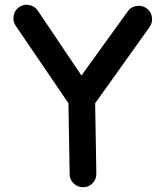

<svg xmlns="http://www.w3.org/2000/svg" viewBox="-20 -718 678 793"><path d="M323.7 55.2Q300.8 55.7 284.2 39.6Q267.6 23.4 267.6 1L262.7 -291.5L45.4 -610.8Q32.2 -629.4 36.1 -652.1Q40 -674.8 58.1 -688Q76.7 -701.2 99.4 -697.5Q122.1 -693.8 135.3 -675.3L316.4 -406.2L506.8 -669.9Q519.5 -689 542.5 -693.1Q565.4 -697.3 584 -684.6Q603 -672.4 607.2 -649.2Q611.3 -626 598.6 -607.4L373 -291.5L377.9 -1Q378.4 22 362.5 38.6Q346.7 55.2 323.7 55.2Z"/></svg>

Font: Mikhak-DS2-FD SemiBold
Style: Regular
Weight: 600
Designer: Amin Abedi
Version: Version 3.2